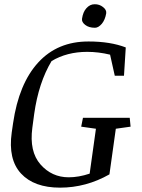

<svg xmlns="http://www.w3.org/2000/svg" viewBox="-20 -865 663 896"><path d="M393.6 -671.4Q495.1 -671.4 566.9 -643.6L558.6 -511.7H515.6L493.7 -609.9Q439.9 -623 386.7 -623Q292.5 -623 220.7 -580.1Q160.2 -479.5 139.6 -333.5L130.9 -268.6Q116.2 -157.7 168.9 -97.7Q221.7 -37.6 300.8 -37.6Q347.2 -37.6 398.4 -54.7L427.7 -264.2L358.9 -273.9L367.2 -315.4H585.4L589.4 -273.9L520.5 -264.2L490.7 -51.3Q381.3 10.7 260.3 10.7Q139.2 10.7 78.1 -55.2Q17.1 -121.1 34.7 -246.6L41 -290Q67.9 -474.6 158.2 -573.2Q248.5 -671.9 393.6 -671.4ZM460.9 -832Q478 -818.8 475.6 -802.7Q470.7 -772.9 455.1 -753.9Q439 -735.4 423.3 -735.4Q394.5 -735.4 377.4 -749Q360.4 -762.2 362.8 -777.8Q365.2 -793.9 370.1 -805.7Q375 -817.4 382.8 -826.2Q399.4 -845.2 421.4 -845.2Q443.8 -845.7 460.9 -832Z"/></svg>

Font: NoticiaText-Italic
Style: Italic
Weight: 400
Italic angle: -8°
Designer: JM Sole
Foundry: JM Sole
Version: Version 1.003